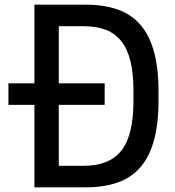

<svg xmlns="http://www.w3.org/2000/svg" viewBox="-20 -800 747 820"><path d="M16 -444H127V-780H346Q423 -780 481 -760Q539 -740 578 -696Q617 -652 637 -581.5Q657 -511 657 -410V-370Q657 -269 637 -198.5Q617 -128 578 -84Q539 -40 481 -20Q423 0 346 0H127V-352H16ZM231 -444H427V-352H231V-92H339Q447 -92 498.5 -157Q550 -222 550 -370V-410Q550 -484 537.5 -537Q525 -590 498.5 -623.5Q472 -657 432.5 -672.5Q393 -688 339 -688H231Z"/></svg>

Font: Cooper Hewitt
Style: Regular
Weight: 707
Designer: Village Type and Design LLC
Foundry: Cooper Hewitt Smithsonian Design Museum
Version: 1.000